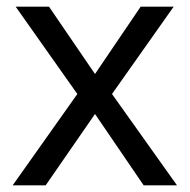

<svg xmlns="http://www.w3.org/2000/svg" viewBox="-20 -556 569 576"><path d="M212 -274 27 -536H127L265 -334L402 -536H501L316 -274L511 0H411L265 -214L117 0H18Z"/></svg>

Font: Noto Sans Thai
Style: Regular
Weight: 400
Designer: Monotype Design Team
Foundry: Monotype Imaging Inc.
Version: Version 2.001